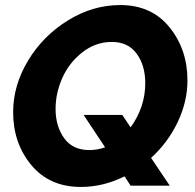

<svg xmlns="http://www.w3.org/2000/svg" viewBox="-20 -735 772 760"><path d="M722 -417Q722 -333 683.5 -252Q645 -171 578 -110L652 0H497L473 -37Q389 5 300 5Q176 5 104 -81.5Q32 -168 32 -291Q32 -397 91 -495Q150 -593 248.5 -654Q347 -715 456 -715Q580 -715 651 -627Q722 -539 722 -417ZM333 -141Q366 -141 396 -152L311 -280H464L497 -231Q555 -311 555 -406Q555 -476 521 -522.5Q487 -569 423 -569Q358 -569 305.5 -527.5Q253 -486 226.5 -426Q200 -366 200 -304Q200 -235 234 -188Q268 -141 333 -141Z"/></svg>

Font: Raleway-v4020 ExtraBold
Style: Italic
Weight: 800
Italic angle: -12°
Designer: Matt McInerney, Pablo Impallari, Rodrigo Fuenzalida
Foundry: Matt McInerney, Pablo Impallari, Rodrigo Fuenzalida
Version: Version 4.020;PS 004.020;hotconv 1.0.88;makeotf.lib2.5.64775